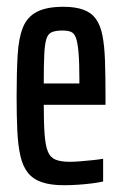

<svg xmlns="http://www.w3.org/2000/svg" viewBox="-20 -538 359 566"><path d="M168 8Q129 8 103 -1Q77 -10 62 -29Q47 -48 40 -79Q33 -110 31 -153Q29 -196 29 -254Q29 -325 32 -375.5Q35 -426 47.5 -457Q60 -488 88.5 -503Q117 -518 167 -518Q202 -518 225.5 -509.5Q249 -501 262.5 -482.5Q276 -464 282 -433.5Q288 -403 289.5 -359Q291 -315 291 -255V-229H109Q109 -175 111.5 -142Q114 -109 121 -91.5Q128 -74 143.5 -67.5Q159 -61 186 -61Q198 -61 217 -62.5Q236 -64 254.5 -66Q273 -68 284 -70V-3Q271 0 252 2.5Q233 5 211 6.5Q189 8 168 8ZM214 -272V-305Q214 -354 211.5 -383Q209 -412 204 -426Q199 -440 189.5 -444Q180 -448 164 -448Q145 -448 133.5 -443.5Q122 -439 117 -424Q112 -409 110.5 -377.5Q109 -346 109 -292H234Z"/></svg>

Font: Saira UltraCondensed SemiBold
Style: Regular
Weight: 600
Width: 1
Designer: Hector Gatti with collaboration of the Omnibus-Type team
Foundry: Omnibus-Type
Version: Version 1.101